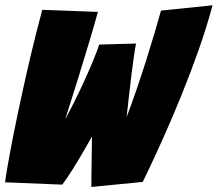

<svg xmlns="http://www.w3.org/2000/svg" viewBox="-40 -716 843 743"><path d="M313.5 7.5Q313.5 -15.5 314 -49Q314.5 -82.5 315 -119Q315.5 -155.5 316 -188Q301 -161 281.5 -127.5Q262 -94 241.2 -60.8Q220.5 -27.5 201 -1.5L-20.5 -10.5Q-17.5 -33.5 -9 -82.5Q-0.5 -131.5 13 -199.2Q26.5 -267 43.8 -346.5Q61 -426 81.2 -510.8Q101.5 -595.5 123.5 -678L339 -670Q330.5 -639 317.8 -595.8Q305 -552.5 290.2 -504Q275.5 -455.5 260.8 -408Q246 -360.5 233.2 -320.5Q220.5 -280.5 212.5 -255Q228.5 -284 247.8 -322.5Q267 -361 285.8 -402Q304.5 -443 320 -480.2Q335.5 -517.5 344 -543.5L486.5 -547.5Q483.5 -534 478.8 -502.2Q474 -470.5 469 -429Q464 -387.5 459 -343.8Q454 -300 450 -263Q469.5 -314 489 -371.2Q508.5 -428.5 526.5 -485.2Q544.5 -542 559 -591.2Q573.5 -640.5 583 -675L782.5 -695.5Q760 -611.5 728.8 -523Q697.5 -434.5 663.5 -350.8Q629.5 -267 598.2 -196.8Q567 -126.5 544 -78Q521 -29.5 512.5 -12Z"/></svg>

Font: Grandstander Black
Style: Italic
Weight: 900
Italic angle: -15°
Designer: Tyler Finck
Foundry: Etcetera Type Co
Version: Version 1.200; ttfautohint (v1.8.3)